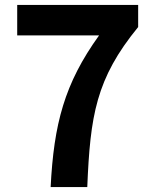

<svg xmlns="http://www.w3.org/2000/svg" viewBox="-20 -761 629 781"><path d="M186 0H335C347 -290 370 -441 542 -651V-741H50V-617H383C242 -421 199 -257 186 0Z"/></svg>

Font: Noto Sans JP
Style: Bold
Weight: 700
Designer: Ryoko NISHIZUKA  (kana, bopomofo & ideographs); Paul D. Hunt (Latin, Greek & Cyrillic); Sandoll Communications , Soo-you
Foundry: Adobe
Version: Version 2.002;hotconv 1.0.116;makeotfexe 2.5.65601